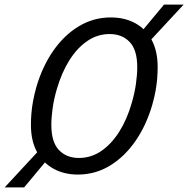

<svg xmlns="http://www.w3.org/2000/svg" viewBox="-76 -746 820 837"><path d="M532 -598H532.5L639 -726H724.5L562.5 -551.4H556.7L538 -529.5L508.1 -569.3ZM130.1 -126.2 160.3 -85.6 137.4 -58.4H136.9L29.2 71H-55.7L107.4 -105H112.5ZM407 -670Q467.4 -670 513.3 -645Q559.3 -620 585.3 -571.8Q611.3 -523.5 611.3 -453.3Q611.3 -429.5 609.2 -403.7Q607.2 -378 602.2 -350.1Q597.2 -322.3 588 -289.9Q562.1 -200.1 514.6 -131.4Q467.2 -62.7 403.3 -23.9Q339.5 15 263.1 15Q204 15 157.9 -10.2Q111.8 -35.3 85.3 -83.5Q58.8 -131.8 58.8 -201.7Q58.8 -226.2 60.9 -251.6Q62.9 -277 68.1 -305.2Q73.2 -333.4 82.1 -365.1Q108 -454.9 155.5 -523.6Q202.9 -592.3 267.1 -631.1Q331.3 -670 407 -670ZM268 -57.4Q320.7 -57.4 365 -87.4Q409.3 -117.5 443.5 -171.3Q477.7 -225.2 498 -296.2Q511 -340.2 516.6 -380.4Q522.3 -420.5 522.3 -453.5Q522.3 -528.1 489.3 -562.9Q456.4 -597.6 401.8 -597.6Q349.4 -597.6 305.1 -567.6Q260.8 -537.5 226.9 -484Q193.1 -430.5 172.1 -358.8Q159.1 -314.8 153.5 -274.6Q147.8 -234.5 147.8 -201.5Q147.8 -126.9 180.8 -92.1Q213.7 -57.4 268 -57.4Z"/></svg>

Font: Intel One Mono Light
Style: Italic
Weight: 300
Italic angle: -16°
Monospace: yes
Designer: Fred Shallcrass
Foundry: Frere-Jones Type LLC
Version: Version 1.004